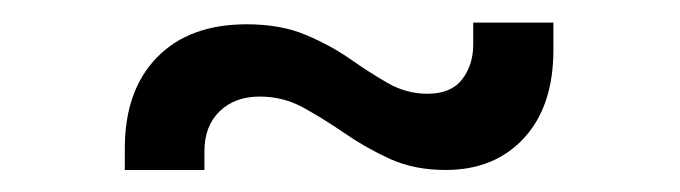

<svg xmlns="http://www.w3.org/2000/svg" viewBox="-20 -352 602 170"><path d="M90.5 -201.5V-220.5Q90.5 -272 119 -301.2Q147.5 -330.5 198.5 -330.5Q228.5 -330.5 250.5 -321.2Q272.5 -312 290 -299.8Q307.5 -287.5 323.8 -278.2Q340 -269 358.5 -269Q379.5 -269 389.2 -281.8Q399 -294.5 399 -312.5V-332H470V-308Q470 -258 444 -229.8Q418 -201.5 374.5 -201.5Q347 -201.5 325.5 -211.2Q304 -221 285.5 -233.8Q267 -246.5 249 -256.5Q231 -266.5 210 -266.5Q188 -266.5 174.5 -253.5Q161 -240.5 161 -218V-201.5Z"/></svg>

Font: Mohave
Style: Regular
Weight: 400
Designer: Gumpita Rahayu
Foundry: Tokotype
Version: Version 2.003; ttfautohint (v1.8.3)